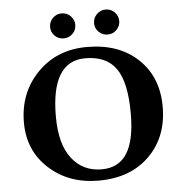

<svg xmlns="http://www.w3.org/2000/svg" viewBox="-57 -891 913 956"><g transform="rotate(-5 399.5 -413.0)"><path d="M568.8 -772.9Q568.8 -748 550.5 -729.5Q532.2 -710.9 506.1 -710.9Q480 -710.9 461.4 -729Q442.9 -747.1 442.9 -772.9Q442.9 -798.8 461.4 -817.4Q480 -835.9 506.1 -835.9Q532.2 -835.9 550.5 -817.4Q568.8 -798.8 568.8 -772.9ZM241.5 -729Q223.1 -747.1 223.1 -772.9Q223.1 -798.8 241.5 -817.4Q259.8 -835.9 285.9 -835.9Q312 -835.9 330.6 -817.4Q349.1 -798.8 349.1 -772.9Q349.1 -747.1 330.6 -729Q312 -710.9 285.9 -710.9Q259.8 -710.9 241.5 -729ZM383.8 -603Q212.9 -603 212.9 -327.1Q212.9 -188 268.6 -116.5Q324.2 -44.9 418 -44.9Q502.9 -44.9 544.4 -110.4Q585.9 -175.8 585.9 -310.1Q585.9 -464.8 537.8 -533.9Q489.7 -603 383.8 -603ZM747.1 -329.1Q747.1 -178.2 652.1 -84.2Q557.1 9.8 397.9 9.8Q249 9.8 150.4 -80.1Q51.8 -169.9 51.8 -310.1Q51.8 -459 148.9 -558.6Q246.1 -658.2 397 -658.2Q556.2 -658.2 651.6 -568.1Q747.1 -478 747.1 -329.1Z"/></g></svg>

Font: Linux Biolinum
Style: Bold
Weight: 700
Designer: Philipp H. Poll
Foundry: Philipp H. Poll
Version: Version 1.3.2 ; ttfautohint (v0.9)